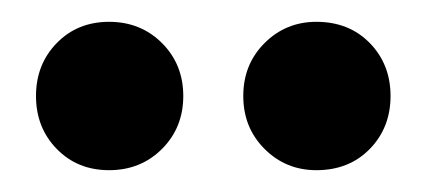

<svg xmlns="http://www.w3.org/2000/svg" viewBox="-20 -717 391 176"><path d="M270 -561Q242 -561 222.5 -580.5Q203 -600 203 -629Q203 -658 222.5 -677.5Q242 -697 270 -697Q300 -697 319 -677.5Q338 -658 338 -629Q338 -600 319 -580.5Q300 -561 270 -561ZM80 -561Q51 -561 32 -580.5Q13 -600 13 -629Q13 -658 32 -677.5Q51 -697 80 -697Q109 -697 128.5 -677.5Q148 -658 148 -629Q148 -600 128.5 -580.5Q109 -561 80 -561Z"/></svg>

Font: DM Sans 17pt Black
Style: Regular
Weight: 900
Version: Version 4.004;gftools[0.9.30]